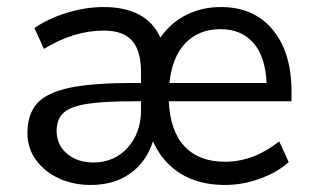

<svg xmlns="http://www.w3.org/2000/svg" viewBox="-20 -519 893 546"><path d="M809 -231H460Q464 -146 505 -102.5Q546 -59 620 -59Q701 -59 774 -117L801 -58Q769 -29 719.5 -11Q670 7 620 7Q546 7 494 -25Q442 -57 415 -117Q396 -58 350 -25.5Q304 7 238 7Q188 7 147 -12Q106 -31 82 -64.5Q58 -98 58 -140Q58 -195 86 -225.5Q114 -256 178.5 -269.5Q243 -283 358 -283H381V-313Q381 -375 355.5 -403.5Q330 -432 275 -432Q190 -432 105 -380L78 -439Q116 -466 170 -482.5Q224 -499 274 -499Q397 -499 436 -412Q465 -454 509.5 -476.5Q554 -499 608 -499Q702 -499 755.5 -434.5Q809 -370 809 -259ZM462 -283H738Q735 -357 701 -396.5Q667 -436 607 -436Q545 -436 507 -396Q469 -356 462 -283ZM381 -206V-231H362Q274 -231 227 -223.5Q180 -216 160.5 -198Q141 -180 141 -147Q141 -107 170.5 -82Q200 -57 246 -57Q305 -57 343 -99Q381 -141 381 -206Z"/></svg>

Font: wassup Sans
Style: Regular
Weight: 400
Version: Version 2.001